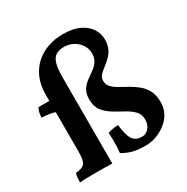

<svg xmlns="http://www.w3.org/2000/svg" viewBox="-165 -858 980 1007"><g transform="rotate(-30 325.5 -354.0)"><path d="M112 -380Q100 -385 75.5 -388.5Q51 -392 33 -392Q33 -406 36 -420.5Q39 -435 46 -448H112V-484Q112 -544 131.5 -587.5Q151 -631 184 -659.5Q217 -688 259 -702Q301 -716 347 -716Q408 -716 447.5 -697Q487 -678 506.5 -647.5Q526 -617 526 -582Q526 -547 514 -524Q502 -501 484.5 -485Q467 -469 450 -456Q433 -443 421 -430Q409 -417 409 -398Q409 -375 424 -359Q439 -343 462.5 -330Q486 -317 512 -302.5Q538 -288 561.5 -269Q585 -250 600 -221.5Q615 -193 615 -151Q615 -115 600 -86.5Q585 -58 558.5 -37Q532 -16 500 -4Q468 8 433 8Q386 8 355 -0.5Q324 -9 296 -26Q298 -42 299 -63.5Q300 -85 299.5 -107.5Q299 -130 298 -147Q309 -152 328 -155Q347 -158 361 -158Q367 -97 384 -69.5Q401 -42 441 -42Q464 -42 481.5 -61.5Q499 -81 499 -113Q499 -145 478.5 -165.5Q458 -186 428 -202Q398 -218 367.5 -236.5Q337 -255 317 -281Q297 -307 297 -350Q297 -384 310.5 -405.5Q324 -427 344 -442Q364 -457 384 -471Q404 -485 417.5 -504Q431 -523 431 -553Q431 -580 416.5 -603Q402 -626 376.5 -640.5Q351 -655 318 -655Q290 -655 271 -643.5Q252 -632 243 -603Q234 -574 234 -519V2Q216 1 193 0.5Q170 0 147 0Q114 0 86 0.5Q58 1 38 3Q38 -14 39.5 -27.5Q41 -41 44 -51Q71 -53 86 -61Q101 -69 106.5 -88.5Q112 -108 112 -143Z"/></g></svg>

Font: Vollkorn SemiBold
Style: Regular
Weight: 600
Designer: Friedrich Althausen
Foundry: Friedrich Althausen
Version: Version 5.000